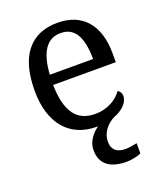

<svg xmlns="http://www.w3.org/2000/svg" viewBox="-141 -640 818 959"><g transform="rotate(-20 267.5 -160.5)"><path d="M274.9 -492.2Q219.2 -492.2 189.2 -447Q159.2 -401.9 153.8 -314.9H383.8Q383.8 -354.5 377.9 -387.2Q372.1 -419.9 359.4 -443.4Q346.7 -466.8 325.9 -479.5Q305.2 -492.2 274.9 -492.2ZM287.1 9.8Q232.9 9.8 189.7 -8.5Q146.5 -26.9 116.7 -62Q86.9 -97.2 71 -148.2Q55.2 -199.2 55.2 -264.2Q55.2 -404.3 112.8 -475.1Q170.4 -545.9 276.9 -545.9Q325.2 -545.9 363.8 -530.8Q402.3 -515.6 429.2 -485.6Q456.1 -455.6 470.5 -410.9Q484.9 -366.2 484.9 -307.1V-261.2H151.9Q152.8 -206.5 162.8 -167.2Q172.9 -127.9 191.7 -102.5Q210.4 -77.1 237.8 -65.2Q265.1 -53.2 300.8 -53.2Q326.7 -53.2 348.9 -59.1Q371.1 -64.9 389.2 -74.7Q407.2 -84.5 421.1 -96.9Q435.1 -109.4 443.8 -123Q450.7 -120.1 456.8 -110.8Q462.9 -101.6 462.9 -88.9Q462.9 -73.7 452.1 -56.4Q441.4 -39.1 419.4 -24.4Q397.5 -9.8 364.5 0Q331.5 9.8 287.1 9.8ZM230 114.7Q230 91.3 239.7 70.3Q249.5 49.3 266.1 32Q282.7 14.6 304 2.4Q325.2 -9.8 348.1 -15.1H405.3Q389.6 -10.3 373 -0.5Q356.4 9.3 343 23.7Q329.6 38.1 320.8 57.1Q312 76.2 312 100.1Q312 116.7 317.1 128.7Q322.3 140.6 331.5 148.2Q340.8 155.8 353.5 159.4Q366.2 163.1 381.3 163.1Q394.5 163.1 410.2 160.9Q425.8 158.7 444.3 154.8V209Q436.5 212.9 426.5 215.8Q416.5 218.8 405.8 220.7Q395 222.7 385 223.9Q375 225.1 367.2 225.1Q335.4 225.1 310.1 218.5Q284.7 211.9 266.8 198.5Q249 185.1 239.5 164.3Q230 143.6 230 114.7Z"/></g></svg>

Font: Noto Serif
Style: Regular
Weight: 400
Designer: Monotype Design team
Foundry: Monotype Imaging Inc.
Version: Version 1.02